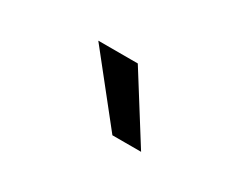

<svg xmlns="http://www.w3.org/2000/svg" viewBox="-38 -920 497 400"><g transform="rotate(30 210.5 -720.0)"><path d="M210 -798 308 -642H239L115 -798Z"/></g></svg>

Font: Hind Regular
Style: Regular
Weight: 400
Designer: Manushi Parikh, Satya Rajpurohit
Foundry: Indian Type Foundry
Version: Version 1.201;PS 1.0;hotconv 1.0.78;makeotf.lib2.5.61930; tt